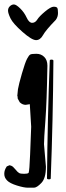

<svg xmlns="http://www.w3.org/2000/svg" viewBox="-43 -663 303 878"><path d="M121.8 -479.5C134.7 -479.5 145.3 -487.1 153.6 -502.2C161.9 -517.3 181.2 -540.4 211.4 -571.3L211.9 -571.8C218.8 -580.9 222.2 -591.5 222.2 -603.5C222.2 -615.6 221 -623.4 218.8 -627C216.5 -630.5 211 -632.3 202.4 -632.3C193.8 -632.3 180.6 -624.9 162.8 -610.1C145.1 -595.3 133.2 -583 127.2 -573.2C121.2 -563.5 113.4 -558.6 104 -558.6C94.6 -558.6 86.2 -566.6 78.9 -582.5C71.5 -598.5 61.7 -612.5 49.3 -624.5C36.9 -636.6 27.4 -642.6 20.8 -642.6C14.1 -642.6 7.9 -639.9 2.2 -634.5C-3.5 -629.2 -6.3 -622.5 -6.3 -614.5C-6.3 -606.5 -2.5 -594.6 5.1 -578.9C12.8 -563.1 30.9 -542.6 59.6 -517.3C88.2 -492.1 109 -479.5 121.8 -479.5ZM93.3 -186.5 99.6 -83.5 94.7 43.5C92.8 92.6 90.5 120.6 87.9 127.4C85 130.4 78.1 131.8 67.4 131.8C56.6 131.8 49.1 130.7 44.7 128.4C40.3 126.1 34.4 120.4 27.1 111.3C19.8 102.2 13.7 96.8 8.8 95.2L7.8 94.7L4.4 93.8C3.4 93.1 2 92.8 0 92.8L-12.2 98.1L-12.7 99.1C-19.9 109.9 -23.4 120.4 -23.4 130.9V132.8C-23.4 143.6 -19.2 153.3 -10.7 162.1C-2.3 170.9 12.7 178.6 34.2 185.3C55.7 192 72.3 195.3 84 195.3H112.3C121.1 195.3 132.4 188.1 146.2 173.6C160.1 159.1 167 134.4 167 99.6V99.1L158.2 -3.4C158.2 -19.4 160.3 -55.3 164.6 -111.3C168.8 -167.3 171.9 -251.1 173.8 -362.8C173.8 -379.7 169 -393 159.4 -402.6C149.8 -412.2 137.9 -417 123.5 -417C109.2 -417 99.9 -415.9 95.7 -413.8C91.5 -411.7 86.4 -405 80.6 -393.8C74.7 -382.6 67 -360.4 57.4 -327.4C47.8 -294.4 41.7 -270.2 39.1 -254.9L36.1 -224.1L37.1 -223.1C37.1 -218.9 37.4 -215.2 38.1 -211.9L47.4 -195.3L47.9 -194.8C56 -187.3 64.8 -183.6 74.2 -183.6ZM184.6 -385.7C177.7 -207.7 173.5 -28.3 171.9 152.3C171.9 155.3 174.7 156.8 180.4 157C186.1 157.1 189 155.8 189 152.8C195.8 -24.9 199.9 -204.3 201.2 -385.3C201.2 -388.5 198.4 -390.2 192.9 -390.4C187.3 -390.5 184.6 -389 184.6 -385.7Z"/></svg>

Font: Drukaatie burti
Style: Regular
Weight: 400
Version: Version 0.14.4